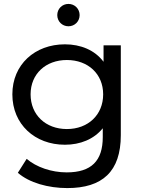

<svg xmlns="http://www.w3.org/2000/svg" viewBox="-20 -760 729 979"><path d="M321 -102C213 -102 136 -174 136 -279C136 -383 213 -454 321 -454C429 -454 506 -383 506 -279C506 -174 429 -102 321 -102ZM311 -22C389 -22 459 -50 504 -106V-61C504 60 446 119 320 119C242 119 165 92 116 50L71 121C129 172 226 199 323 199C502 199 596 115 596 -71V-529H508V-445C463 -505 391 -534 311 -534C158 -534 43 -431 43 -279C43 -126 158 -22 311 -22ZM329 -626C361 -626 386 -651 386 -683C386 -715 361 -740 329 -740C297 -740 272 -715 272 -683C272 -651 297 -626 329 -626Z"/></svg>

Font: Montserrat-Alt1 Med
Style: Regular
Weight: 500
Designer: Differentunic
Foundry: Differentunic
Version: Version 7.222